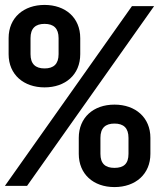

<svg xmlns="http://www.w3.org/2000/svg" viewBox="-23 -755 646 780"><path d="M158 -400C242 -400 303 -451 303 -535V-600C303 -684 242 -735 158 -735C74 -735 12 -684 12 -600V-535C12 -451 74 -400 158 -400ZM87 0 603 -730H513L-3 0ZM158 -477C121 -477 101 -495 101 -535V-600C101 -640 121 -658 158 -658C195 -658 215 -640 215 -600V-535C215 -495 195 -477 158 -477ZM442 5C528 5 588 -48 588 -130V-195C588 -277 528 -330 442 -330C356 -330 297 -277 297 -195V-130C297 -48 356 5 442 5ZM442 -73C405 -73 385 -90 385 -130V-195C385 -235 405 -253 442 -253C479 -253 499 -235 499 -195V-130C499 -90 480 -73 442 -73Z"/></svg>

Font: Tekne LDO
Style: Bold
Weight: 700
Monospace: yes
Designer: Alessio Laiso, Mario Rullo, Paolo Rosset
Foundry: Alessio Laiso
Version: Version 1.000;hotconv 1.0.109;makeotfexe 2.5.65596